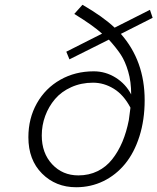

<svg xmlns="http://www.w3.org/2000/svg" viewBox="-20 -766 655 799"><path d="M296.9 13.2Q211.9 13.2 155 -43.7Q98.1 -100.6 98.1 -194.8Q98.1 -273.4 133.5 -336.2Q168.9 -398.9 231 -434.1Q293 -469.2 370.1 -469.2Q419.4 -469.2 461.4 -442.9Q503.4 -416.5 525.9 -373Q525.9 -426.3 513.4 -468.5Q501 -510.7 482.9 -538.3Q464.8 -565.9 433.1 -601.1L269 -519L255.9 -550.8L404.8 -626Q365.2 -661.6 289.1 -708L323.2 -746.1Q409.2 -696.3 457 -650.9L604 -725.1L615.2 -691.9L482.9 -625Q582 -512.7 582 -349.1Q582 -267.1 560.3 -198.7Q538.6 -130.4 500.5 -84Q462.4 -37.6 410.2 -12.2Q357.9 13.2 296.9 13.2ZM306.2 -36.1Q350.1 -36.1 386 -53.7Q421.9 -71.3 447 -103.3Q472.2 -135.3 489.3 -175.8Q506.3 -216.3 516.1 -266.1Q519 -285.2 522.9 -317.9Q494.6 -371.6 453.6 -396.7Q412.6 -421.9 367.2 -421.9Q317.9 -421.9 276.6 -403.3Q235.4 -384.8 209 -353.8Q182.6 -322.8 168.2 -283.7Q153.8 -244.6 153.8 -202.1Q153.8 -128.9 197 -82.5Q240.2 -36.1 306.2 -36.1Z"/></svg>

Font: Office Code Pro Light Italic
Style: Regular
Weight: 300
Italic angle: -9°
Designer: Nathan Rutzky & Paul D. Hunt
Foundry: Adobe Systems Incorporated
Version: Version 1.004;PS 001.004;hotconv 1.0.70;makeotf.lib2.5.58329